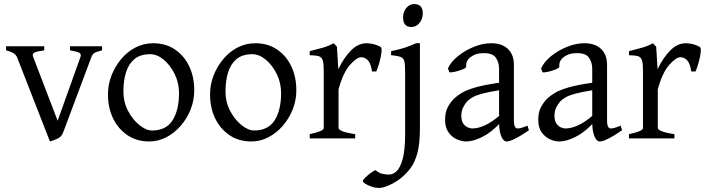

<svg xmlns="http://www.w3.org/2000/svg" viewBox="-20 -682 3488 946"><path d="M483 -434Q454 -427 444.5 -420.5Q435 -414 430 -400L291 -29Q283 -7 260.5 2.5Q238 12 226 15L64 -400Q55 -423 10 -434V-454H198V-434Q161 -429 149 -422.5Q137 -416 144 -400L264 -87L376 -400Q382 -415 371.5 -421.5Q361 -428 325 -434V-454H483Z M715 15Q654 15 608.5 -15.5Q563 -46 537.5 -98Q512 -150 512 -217Q512 -266 529.5 -310.5Q547 -355 577.5 -391.5Q608 -428 648.5 -448.5Q689 -469 735 -469Q796 -469 841.5 -438.5Q887 -408 912 -356Q937 -304 937 -237Q937 -188 919.5 -143.5Q902 -99 871 -63Q840 -27 800 -6Q760 15 715 15ZM720 -415Q671 -415 642 -390.5Q613 -366 600.5 -324.5Q588 -283 588 -231Q588 -180 610.5 -136.5Q633 -93 666.5 -66Q700 -39 729 -39Q798 -39 830 -89Q862 -139 862 -223Q862 -274 840.5 -317.5Q819 -361 786.5 -388Q754 -415 720 -415Z M1218 15Q1157 15 1111.5 -15.5Q1066 -46 1040.5 -98Q1015 -150 1015 -217Q1015 -266 1032.5 -310.5Q1050 -355 1080.5 -391.5Q1111 -428 1151.5 -448.5Q1192 -469 1238 -469Q1299 -469 1344.5 -438.5Q1390 -408 1415 -356Q1440 -304 1440 -237Q1440 -188 1422.5 -143.5Q1405 -99 1374 -63Q1343 -27 1303 -6Q1263 15 1218 15ZM1223 -415Q1174 -415 1145 -390.5Q1116 -366 1103.5 -324.5Q1091 -283 1091 -231Q1091 -180 1113.5 -136.5Q1136 -93 1169.5 -66Q1203 -39 1232 -39Q1301 -39 1333 -89Q1365 -139 1365 -223Q1365 -274 1343.5 -317.5Q1322 -361 1289.5 -388Q1257 -415 1223 -415Z M1834 -330H1813Q1807 -370 1792.5 -385Q1778 -400 1759 -400Q1738 -400 1704.5 -362.5Q1671 -325 1648 -242V-51Q1648 -44 1666 -36Q1684 -28 1730 -21V0H1506V-21Q1539 -28 1557 -35.5Q1575 -43 1575 -51V-335Q1575 -367 1571.5 -380Q1568 -393 1563 -397Q1557 -404 1545.5 -406.5Q1534 -409 1506 -410V-430Q1538 -438 1568.5 -446.5Q1599 -455 1624 -469L1640 -452L1647 -341Q1673 -396 1708.5 -432.5Q1744 -469 1786 -469Q1801 -469 1819 -465Q1837 -461 1855 -451Q1862 -447 1859.5 -424.5Q1857 -402 1849.5 -375Q1842 -348 1834 -330Z M2007 -549Q1966 -549 1966 -596Q1966 -624 1982 -643Q1998 -662 2021 -662Q2063 -662 2063 -616Q2063 -589 2047 -569Q2031 -549 2007 -549ZM2049 -49Q2049 26 2036.5 72Q2024 118 2003 146Q1982 174 1956 195Q1930 216 1898.5 230Q1867 244 1849 244Q1829 244 1810.5 237.5Q1792 231 1780 223.5Q1768 216 1768 210Q1768 204 1779.5 193Q1791 182 1805.5 171Q1820 160 1830 156Q1846 170 1862.5 174Q1879 178 1897 178Q1916 178 1934 161.5Q1952 145 1964 101.5Q1976 58 1976 -21V-327Q1976 -361 1973 -377.5Q1970 -394 1955.5 -400.5Q1941 -407 1907 -410V-430Q1947 -438 1974 -447Q2001 -456 2030 -469H2049Z M2586 -40Q2545 -12 2517.5 1.5Q2490 15 2477 15Q2460 15 2449.5 -11Q2439 -37 2439 -80V-343Q2439 -376 2422 -399Q2405 -422 2357 -420Q2325 -420 2299.5 -401.5Q2274 -383 2277 -354Q2278 -348 2260 -340.5Q2242 -333 2222 -328.5Q2202 -324 2194 -326L2187 -345Q2202 -378 2237 -406Q2272 -434 2315.5 -451.5Q2359 -469 2400 -469Q2453 -469 2482.5 -441Q2512 -413 2512 -362V-87Q2512 -49 2531 -49Q2538 -49 2549 -52Q2560 -55 2579 -63ZM2444 -238Q2387 -229 2355.5 -220.5Q2324 -212 2308 -202.5Q2292 -193 2281 -182Q2270 -169 2261.5 -152Q2253 -135 2253 -112Q2253 -86 2263 -72.5Q2273 -59 2285.5 -54Q2298 -49 2306 -49Q2336 -49 2370.5 -65Q2405 -81 2444 -115L2447 -79Q2402 -30 2356.5 -7.5Q2311 15 2278 15Q2254 15 2230 4Q2206 -7 2189.5 -30.5Q2173 -54 2173 -91Q2173 -129 2186 -153.5Q2199 -178 2217 -196Q2234 -212 2257 -225.5Q2280 -239 2323 -251.5Q2366 -264 2444 -275Z M3045 -40Q3004 -12 2976.5 1.5Q2949 15 2936 15Q2919 15 2908.5 -11Q2898 -37 2898 -80V-343Q2898 -376 2881 -399Q2864 -422 2816 -420Q2784 -420 2758.5 -401.5Q2733 -383 2736 -354Q2737 -348 2719 -340.5Q2701 -333 2681 -328.5Q2661 -324 2653 -326L2646 -345Q2661 -378 2696 -406Q2731 -434 2774.5 -451.5Q2818 -469 2859 -469Q2912 -469 2941.5 -441Q2971 -413 2971 -362V-87Q2971 -49 2990 -49Q2997 -49 3008 -52Q3019 -55 3038 -63ZM2903 -238Q2846 -229 2814.5 -220.5Q2783 -212 2767 -202.5Q2751 -193 2740 -182Q2729 -169 2720.5 -152Q2712 -135 2712 -112Q2712 -86 2722 -72.5Q2732 -59 2744.5 -54Q2757 -49 2765 -49Q2795 -49 2829.5 -65Q2864 -81 2903 -115L2906 -79Q2861 -30 2815.5 -7.5Q2770 15 2737 15Q2713 15 2689 4Q2665 -7 2648.5 -30.5Q2632 -54 2632 -91Q2632 -129 2645 -153.5Q2658 -178 2676 -196Q2693 -212 2716 -225.5Q2739 -239 2782 -251.5Q2825 -264 2903 -275Z M3407 -330H3386Q3380 -370 3365.5 -385Q3351 -400 3332 -400Q3311 -400 3277.5 -362.5Q3244 -325 3221 -242V-51Q3221 -44 3239 -36Q3257 -28 3303 -21V0H3079V-21Q3112 -28 3130 -35.5Q3148 -43 3148 -51V-335Q3148 -367 3144.5 -380Q3141 -393 3136 -397Q3130 -404 3118.5 -406.5Q3107 -409 3079 -410V-430Q3111 -438 3141.5 -446.5Q3172 -455 3197 -469L3213 -452L3220 -341Q3246 -396 3281.5 -432.5Q3317 -469 3359 -469Q3374 -469 3392 -465Q3410 -461 3428 -451Q3435 -447 3432.5 -424.5Q3430 -402 3422.5 -375Q3415 -348 3407 -330Z"/></svg>

Font: ChillKai
Style: Regular
Weight: 400
Designer: ChillType
Foundry: 寒蝉字型
Version: Version 2.000